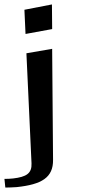

<svg xmlns="http://www.w3.org/2000/svg" viewBox="-173 -642 440 865"><path d="M62 -511 61 -622 -63 -598 -58 -489ZM-114 162C-124 163 -137 164 -153 164L-149 203C-132 203 -115 202 -98 201C15 189 67 158 66 78L62 -422L-54 -402L-31 94C-29 139 -54 155 -114 162Z"/></svg>

Font: Gamestation Warped
Style: Regular
Weight: 400
Designer: Jonas Hecksher
Foundry: Jonas Hecksher, Playtypeª, e-types AS
Version: Version 1.003